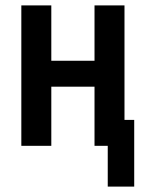

<svg xmlns="http://www.w3.org/2000/svg" viewBox="-20 -540 540 711"><path d="M379 151V0H330V-219H170V0H59V-520H170V-315H330V-520H441V-96H477V151Z"/></svg>

Font: Iosevka Term Curly
Style: Bold
Weight: 700
Designer: Belleve Invis
Foundry: Belleve Invis
Version: Version 32.3.0